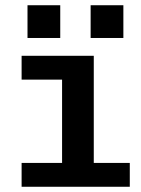

<svg xmlns="http://www.w3.org/2000/svg" viewBox="-20 -713 540 733"><path d="M62.5 0V-91H217V-409H62.5V-500H338V-91H475.5V0ZM85 -693H210V-568H85ZM326 -693H451V-568H326Z"/></svg>

Font: Trispace Thin Medium
Style: Regular
Weight: 500
Version: Version 1.210